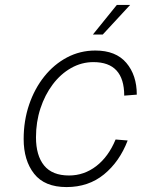

<svg xmlns="http://www.w3.org/2000/svg" viewBox="-20 -747 640 779"><path d="M250 12Q161 12 118.5 -42Q76 -96 76 -183Q76 -257 98 -322Q120 -387 159.5 -436.5Q199 -486 252 -514Q305 -542 367 -542Q450 -542 492.5 -492Q535 -442 535 -363L484 -359Q484 -495 359 -495Q311 -495 268.5 -471Q226 -447 194 -404.5Q162 -362 144 -307Q126 -252 126 -190Q126 -116 159 -75.5Q192 -35 260 -35Q321 -35 370.5 -73Q420 -111 449 -181L498 -177Q465 -91 402 -39.5Q339 12 250 12ZM357 -607 454 -727H508L397 -607Z"/></svg>

Font: Geist Mono ExtraLight
Style: Italic
Weight: 200
Italic angle: -12°
Monospace: yes
Designer: Basement.studio, Andrés Briganti, Mateo Zaragoza
Foundry: Basement.studio, Vercel, Andrés Briganti, Guido Ferreyra, Mateo Zaragoza
Version: Version 1.500; ttfautohint (v1.8.4.7-5d5b)